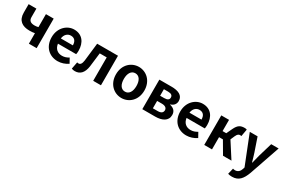

<svg xmlns="http://www.w3.org/2000/svg" viewBox="95 -1750 4620 3152"><g transform="rotate(30 2405.0 -174.5)"><path d="M386 0H533V-560H386V-314C363 -308 343 -305 316 -305C238 -305 205 -336 205 -400V-560H58V-400C58 -249 150 -190 285 -190C333 -190 354 -193 386 -199Z M935 14C1004 14 1075 -10 1130 -48L1080 -138C1040 -113 1000 -99 954 -99C871 -99 811 -147 799 -239H1144C1148 -252 1151 -279 1151 -307C1151 -461 1071 -574 917 -574C784 -574 656 -461 656 -280C656 -95 778 14 935 14ZM797 -337C808 -418 860 -460 919 -460C991 -460 1025 -412 1025 -337Z M1263 14C1364 14 1423 -54 1441 -179C1453 -267 1463 -356 1473 -444H1605V0H1752V-560H1357C1344 -446 1332 -332 1318 -219C1309 -152 1286 -126 1253 -126C1242 -126 1234 -128 1226 -130L1201 2C1220 10 1239 14 1263 14Z M2144 14C2284 14 2413 -94 2413 -280C2413 -466 2284 -574 2144 -574C2004 -574 1875 -466 1875 -280C1875 -94 2004 14 2144 14ZM2144 -106C2068 -106 2025 -174 2025 -280C2025 -385 2068 -454 2144 -454C2220 -454 2263 -385 2263 -280C2263 -174 2220 -106 2144 -106Z M2536 0H2780C2908 0 3010 -47 3010 -161C3010 -238 2962 -276 2894 -292V-297C2958 -315 2988 -362 2988 -414C2988 -522 2892 -560 2768 -560H2536ZM2679 -337V-461H2759C2821 -461 2847 -438 2847 -398C2847 -360 2821 -337 2756 -337ZM2679 -99V-239H2768C2836 -239 2867 -210 2867 -170C2867 -127 2838 -99 2771 -99Z M3373 14C3442 14 3513 -10 3568 -48L3518 -138C3478 -113 3438 -99 3392 -99C3309 -99 3249 -147 3237 -239H3582C3586 -252 3589 -279 3589 -307C3589 -461 3509 -574 3355 -574C3222 -574 3094 -461 3094 -280C3094 -95 3216 14 3373 14ZM3235 -337C3246 -418 3298 -460 3357 -460C3429 -460 3463 -412 3463 -337Z M3710 0H3857V-232H3930L4066 0H4226L4037 -294L4071 -372C4095 -426 4117 -434 4145 -434C4153 -434 4159 -432 4165 -430L4189 -566C4177 -572 4162 -574 4147 -574C4072 -574 4024 -553 3978 -455L3927 -347H3857V-560H3710Z M4364 225C4489 225 4549 149 4598 17L4797 -560H4656L4579 -300L4539 -142H4534C4518 -196 4504 -250 4487 -300L4398 -560H4250L4468 -10L4458 23C4442 72 4410 108 4353 108C4340 108 4324 104 4314 101L4287 214C4309 221 4331 225 4364 225Z"/></g></svg>

Font: DAIFUKU Sans JP
Style: Bold
Weight: 700
Designer: Original font ‘Source Han Sans JP’ : Ryoko NISHIZUKA  (kana, bopomofo & ideographs); Paul D. Hunt (Latin, Greek & Cyrill
Foundry: Daifuku
Version: Version 1.001